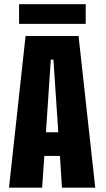

<svg xmlns="http://www.w3.org/2000/svg" viewBox="-20 -866 490 886"><path d="M68 -846.5H375.5V-756H68ZM266 0 256.5 -146.5H184.5L174.5 0H21.5L98 -700H342.5L419.5 0ZM214.5 -591 192 -255.5H249L226.5 -591Z"/></svg>

Font: League Mono Condensed
Style: Bold
Weight: 700
Width: 1
Designer: Tyler Finck
Foundry: The League of Moveable Type / Tyler Finck
Version: Version 2.210